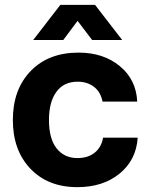

<svg xmlns="http://www.w3.org/2000/svg" viewBox="-20 -763 617 792"><path d="M299 9Q178 9 105.5 -67Q33 -143 33 -268Q33 -394 106.5 -470Q180 -546 304 -546Q407 -546 474.5 -490Q542 -434 546 -344H403Q395 -384 367.5 -405Q340 -426 300 -426Q243 -426 212.5 -384Q182 -342 182 -268Q182 -191 213.5 -151Q245 -111 299 -111Q344 -111 371.5 -134Q399 -157 405 -195H548Q542 -103 473.5 -47Q405 9 299 9ZM117 -598 229 -743H372L484 -598H360L300 -677L241 -598Z"/></svg>

Font: Mona Sans
Style: Bold
Weight: 700
Designer: Deni Anggara
Foundry: GitHub
Version: Version 2.000;Glyphs 3.2.3 (3260)